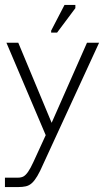

<svg xmlns="http://www.w3.org/2000/svg" viewBox="-24 -579 435 777"><path d="M-4 178V140H48Q62 140 71 135Q80 130 89.5 116.5Q99 103 111 77L161 -32L2 -406H50L185 -82L328 -406H377L151 85Q138 115 127 133.5Q116 152 105 162Q94 172 80.5 175Q67 178 50 178ZM207 -447H183V-455L237 -559H281V-546Z"/></svg>

Font: Darker Grotesque
Style: Regular
Weight: 400
Designer: Gabriel Lam
Foundry: TypeRant
Version: Version 1.000;gftools[0.9.28]